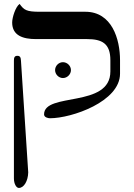

<svg xmlns="http://www.w3.org/2000/svg" viewBox="-20 -637 675 970"><path d="M85.9 -330.6C85 -346.7 81.5 -355 67.9 -355C53.7 -355 50.3 -346.7 50.3 -330.6V264.2C50.3 293 63 312.5 75.2 312.5C101.1 312.5 121.6 277.3 122.6 233.9ZM411.1 -577.6H181.2C113.8 -577.6 101.6 -585.9 79.1 -617.2C58.6 -603 41.5 -548.8 41.5 -523.4C41.5 -457.5 95.7 -439.5 162.1 -439.5H419.9C495.1 -439.5 537.6 -417.5 537.6 -333V-275.9C537.6 -89.8 202.6 -172.4 202.6 -59.1C202.6 -43.5 224.1 -39.6 232.4 -39.6C342.3 -39.6 586.4 -123.5 586.4 -264.6V-333C586.4 -439.5 545.4 -577.6 411.1 -577.6ZM338.4 -282.7C338.4 -304.2 319.8 -322.8 297.9 -322.8C276.4 -322.8 258.3 -304.2 258.3 -282.7C258.3 -261.7 276.4 -242.7 297.9 -242.7C319.8 -242.7 338.4 -261.7 338.4 -282.7Z"/></svg>

Font: Cardo
Style: Italic
Weight: 400
Designer: David J. Perry
Foundry: David J. Perry
Version: Version 0.99